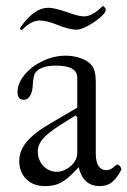

<svg xmlns="http://www.w3.org/2000/svg" viewBox="-20 -611 426 642"><path d="M44.4 -72.8Q44.4 -106.9 69.3 -137Q94.2 -167 149.9 -199.2L238.3 -251V-351.1Q238.3 -391.6 167 -391.6Q116.2 -391.6 98.6 -368.2Q91.3 -359.4 89.4 -324.2Q88.4 -303.2 80.3 -290.3Q72.3 -277.3 60.1 -277.3Q38.6 -277.3 38.6 -302.7Q38.6 -332.5 62 -360.8Q85.4 -389.2 122.8 -407Q160.2 -424.8 199.2 -424.8Q238.8 -424.8 269.5 -407.2Q285.6 -397.9 293 -382.3Q300.3 -366.7 300.3 -335V-97.2Q300.3 -70.3 309.3 -56.2Q318.4 -42 335.4 -42Q343.8 -42 351.1 -45.9Q358.4 -49.8 368.2 -59.1Q371.1 -62 376 -59.3Q380.9 -56.6 383.8 -51.5Q386.7 -46.4 385.3 -43Q372.6 -17.6 356 -3.2Q339.4 11.2 313.5 11.2Q257.8 11.2 243.2 -51.8Q219.2 -25.9 202.4 -12.7Q185.5 0.5 168.9 5.9Q152.3 11.2 129.9 11.2Q91.3 11.2 67.9 -12Q44.4 -35.2 44.4 -72.8ZM169.4 -36.6Q186.5 -36.6 202.4 -45.7Q218.3 -54.7 228.3 -68.8Q238.3 -83 238.3 -98.1V-220.2L232.4 -224.6Q181.6 -194.3 155 -174.8Q128.4 -155.3 117.4 -139.2Q106.4 -123 106.4 -104.5Q106.4 -85.9 114.7 -70.3Q123 -54.7 137.7 -45.7Q152.3 -36.6 169.4 -36.6ZM168 -529.3Q135.3 -542.5 112.3 -542.5Q85.4 -542.5 55.7 -512.7Q53.7 -510.7 51.8 -510.7Q50.3 -510.7 48.3 -512.7Q45.9 -515.1 47.4 -517.6Q68.8 -549.8 92.8 -567.4Q116.7 -585 142.1 -585Q163.6 -585 210 -568.4Q243.7 -556.2 261.2 -556.2Q288.6 -556.2 322.8 -590.3L323.7 -590.8Q325.7 -590.8 329.1 -587.4Q335 -581.5 333 -574.7Q330.6 -565.4 312.3 -550.3Q293.9 -535.2 271.7 -523.4Q249.5 -511.7 236.3 -511.7Q211.4 -511.7 168 -529.3Z"/></svg>

Font: JuniusX Light
Style: Regular
Weight: 300
Designer: Peter S. Baker
Foundry: Briery Creek Software
Version: Version 1.008